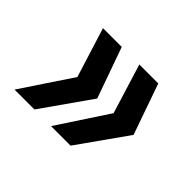

<svg xmlns="http://www.w3.org/2000/svg" viewBox="-94 -670 788 788"><g transform="rotate(45 300.0 -275.5)"><path d="M400.5 -277 334 -493H444L521.5 -272L370 -58H256.5ZM190.5 -277 123 -493H232L310.5 -272L160 -58H44.5Z"/></g></svg>

Font: JuliaMono
Style: Bold Italic
Weight: 700
Italic angle: -9°
Monospace: yes
Designer: cormullion
Foundry: corm
Version: Version 0.057; ttfautohint (v1.8.4)